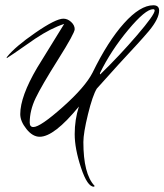

<svg xmlns="http://www.w3.org/2000/svg" viewBox="-20 -481 625 730"><path d="M585 -441Q585 -410 546 -363Q523 -336 500 -311Q439 -246 348 -144Q332 -118 314.5 -46.5Q297 25 297 59Q297 180 339 225Q340 225 339.5 226.5Q339 228 337 229Q312 229 288 156.5Q264 84 264 29Q264 -26 280 -76Q186 39 131 39Q104 39 80.5 9.5Q57 -20 57 -47Q57 -114 121 -223L224 -390Q174 -374 114 -334Q8 -260 6 -260L5 -261L7 -265Q37 -303 114.5 -356.5Q192 -410 221 -410Q237 -410 250.5 -397.5Q264 -385 264 -370Q264 -355 201 -255Q138 -155 115.5 -108Q93 -61 93 -15Q93 2 107 2Q133 2 218.5 -74Q304 -150 332 -205Q390 -324 451.5 -392.5Q513 -461 563 -461Q585 -461 585 -441ZM568 -441Q568 -446 562 -446Q533 -446 467.5 -367.5Q402 -289 360 -203V-201Q360 -200 361 -198Q434 -269 501 -347Q568 -425 568 -441Z"/></svg>

Font: Qwigley
Style: Regular
Weight: 400
Designer: Robert E. Leuschke
Foundry: Robert E. Leuschke
Version: Version 1.003